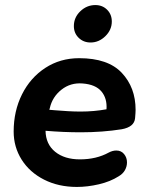

<svg xmlns="http://www.w3.org/2000/svg" viewBox="-20 -729 588 759"><path d="M34 -209Q34 -290 67 -356Q100 -422 159 -460.5Q218 -499 293 -499Q407 -499 461.5 -441Q516 -383 516 -295Q516 -284 514 -262Q511 -227 461 -218Q385 -206 299 -206Q231 -206 160 -212Q161 -159 198 -129Q235 -99 296 -99Q361 -99 410 -126Q425 -134 440 -134Q459 -134 470.5 -120Q482 -106 482 -87Q482 -71 474 -56.5Q466 -42 449 -32Q416 -11 371 -0.5Q326 10 284 10Q211 10 154 -19Q97 -48 65.5 -98Q34 -148 34 -209ZM199 -293Q224 -291 249 -289.5Q274 -288 299 -288Q352 -288 401 -297Q404 -340 381 -367.5Q358 -395 307 -399Q259 -403 223 -374.5Q187 -346 177 -302L175 -295ZM272 -626Q272 -660 297.5 -684.5Q323 -709 357 -709Q385 -709 403.5 -690.5Q422 -672 422 -644Q422 -611 396.5 -586Q371 -561 338 -561Q310 -561 291 -579.5Q272 -598 272 -626Z"/></svg>

Font: SN Pro Bold
Style: Bold Italic
Weight: 700
Italic angle: -9°
Designer: Tobias Whetton
Foundry: Supernotes
Version: Version 1.003